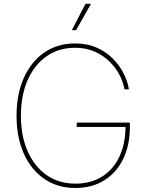

<svg xmlns="http://www.w3.org/2000/svg" viewBox="-20 -961 765 991"><path d="M369.1 9.3Q277.3 9.3 209 -37.4Q140.6 -84 103 -168.2Q65.4 -252.4 65.4 -363.3Q65.4 -475.6 103.3 -559.6Q141.1 -643.6 209 -690.2Q276.9 -736.8 367.2 -736.8Q430.7 -736.8 479.7 -714.8Q528.8 -692.9 563.5 -657.5Q598.1 -622.1 618.7 -580.6Q639.2 -539.1 645.5 -500H622.6Q616.2 -537.1 596.4 -575Q576.7 -612.8 544.2 -644.3Q511.7 -675.8 467.3 -695.1Q422.9 -714.4 367.2 -714.4Q283.7 -714.4 220.7 -670.7Q157.7 -627 122.8 -547.9Q87.9 -468.8 87.9 -363.3Q87.9 -259.8 122.6 -180.7Q157.2 -101.6 220.5 -57.4Q283.7 -13.2 369.1 -13.2Q448.7 -13.2 506.6 -49.3Q564.5 -85.4 596.2 -152.3Q627.9 -219.2 627.9 -310.5L637.7 -305.7H376V-328.1H650.4V-306.6Q650.4 -210.9 615.5 -139.9Q580.6 -68.8 517.3 -29.8Q454.1 9.3 369.1 9.3ZM350.6 -805.2 421.4 -941.4H449.7L372.6 -805.2Z"/></svg>

Font: Inter 18pt Thin
Style: Regular
Weight: 250
Designer: Rasmus Andersson
Foundry: rsms
Version: Version 4.001;git-66647c0bb